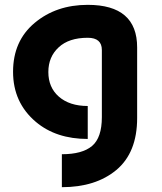

<svg xmlns="http://www.w3.org/2000/svg" viewBox="-20 -567 672 797"><path d="M344.2 9.8Q212.9 9.8 128.9 -61Q34.2 -141.1 34.2 -269Q34.2 -397 123.8 -471.9Q213.4 -546.9 344.2 -546.9Q549.3 -546.9 549.3 -370.1V-77.1Q549.3 66.4 462.9 138.7Q377 210 236.8 210V73.2Q321.8 73.2 362.3 38.8Q402.8 4.4 402.8 -80.6V-359.4Q402.8 -410.2 344.2 -410.2Q266.1 -410.2 223.6 -370.6Q180.7 -331.1 180.7 -268.1Q180.7 -204.1 224.1 -166Q268.6 -127 344.2 -127Z"/></svg>

Font: Newest Shape
Style: Bold
Weight: 700
Designer: Wojciech Kalinowski "wmk69" (wmk69@o2.pl)
Foundry: Wojciech Kalinowski "wmk69" (wmk69@o2.pl)
Version: Version 1.0.0; 2022-02-24